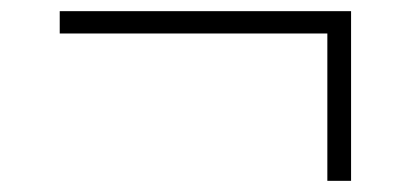

<svg xmlns="http://www.w3.org/2000/svg" viewBox="-20 -420 730 344"><path d="M566.5 -96V-360H87V-400H609V-96Z"/></svg>

Font: Encode Sans Semi Expanded ExLight
Style: Regular
Weight: 275
Width: 6
Designer: Multiple Designers
Foundry: Impallari Type
Version: Version 2.000